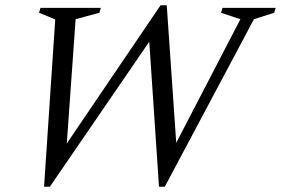

<svg xmlns="http://www.w3.org/2000/svg" viewBox="-20 -700 1068 730"><path d="M894 -627 820.5 -651.5 826 -670H1028L1022.5 -651.5L945.5 -627L606.5 10H584.5L545 -579L581.5 -591L169.5 10H147.5L190 -626L128.5 -651.5L134 -670H363.5L358 -651.5L267.5 -627L231 -112.5H205.5L590.5 -680H614L654.5 -92.5L607 -74Z"/></svg>

Font: Newsreader 18pt
Style: Italic
Weight: 400
Italic angle: -17°
Version: Version 1.003